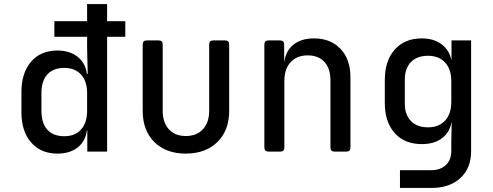

<svg xmlns="http://www.w3.org/2000/svg" viewBox="-20 -750 2440 950"><path d="M264 10Q182 10 134 -45Q86 -100 86 -196V-294Q86 -389 133.5 -444.5Q181 -500 264 -500Q325 -500 364 -469Q403 -438 410 -385H414L411 -512V-568H249V-645H411V-730H510V-645H600V-568H510V0H412V-105H410Q403 -51 364.5 -20.5Q326 10 264 10ZM298 -76Q351 -76 381 -109Q411 -142 411 -202V-289Q411 -348 381 -381Q351 -414 298 -414Q243 -414 214 -381.5Q185 -349 185 -289V-202Q185 -141 214 -108.5Q243 -76 298 -76Z M899 10Q802 10 744 -47Q686 -104 686 -202V-530Q686 -550 706 -550H765Q785 -550 785 -530V-202Q785 -144 815.5 -110.5Q846 -77 899 -77Q953 -77 984 -110.5Q1015 -144 1015 -202V-530Q1015 -550 1035 -550H1094Q1114 -550 1114 -530V-202Q1114 -104 1055.5 -47Q997 10 899 10Z M1308 0Q1288 0 1288 -20V-530Q1288 -550 1308 -550H1366Q1386 -550 1386 -530V-445H1387Q1394 -499 1432.5 -529.5Q1471 -560 1534 -560Q1616 -560 1665 -508Q1714 -456 1714 -368V-20Q1714 0 1694 0H1635Q1615 0 1615 -20V-352Q1615 -412 1585 -444Q1555 -476 1503 -476Q1449 -476 1418 -442.5Q1387 -409 1387 -349V-20Q1387 0 1367 0Z M1959 180V92H2114Q2159 92 2186 66.5Q2213 41 2213 -3V-49L2215 -144H2214Q2204 -93 2165.5 -65Q2127 -37 2067 -37Q1982 -37 1933 -91.5Q1884 -146 1884 -241V-354Q1884 -449 1933 -504.5Q1982 -560 2067 -560Q2125 -560 2163.5 -532Q2202 -504 2213 -455H2214V-550H2311V-2Q2311 82 2258 131Q2205 180 2114 180ZM2098 -120Q2151 -120 2182 -153Q2213 -186 2213 -246V-349Q2213 -408 2182 -441Q2151 -474 2098 -474Q2043 -474 2013 -442.5Q1983 -411 1983 -357V-237Q1983 -183 2013 -151.5Q2043 -120 2098 -120Z"/></svg>

Font: Pitagon Sans Mono Medium
Style: Regular
Weight: 500
Monospace: yes
Designer: Travis Tran
Foundry: Pitagon
Version: Version 1.001; ttfautohint (v1.8.4.7-5d5b);gftools[0.9.26]